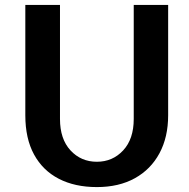

<svg xmlns="http://www.w3.org/2000/svg" viewBox="-20 -747 767 781"><path d="M374 14Q284.5 14 219.2 -19.8Q154 -53.5 118.5 -118.5Q83 -183.5 83 -278V-727H224V-263Q224 -181.5 266.8 -135.2Q309.5 -89 374 -89Q438 -89 481 -135.2Q524 -181.5 524 -263V-727H664V-278Q664 -189.5 628.8 -123.8Q593.5 -58 528.5 -22Q463.5 14 374 14Z"/></svg>

Font: Expletus Sans
Style: Bold
Weight: 700
Version: Version 7.500